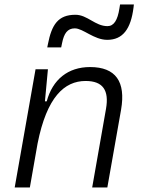

<svg xmlns="http://www.w3.org/2000/svg" viewBox="-20 -821 626 841"><path d="M44.4 0H110.8L144.5 -191.9C185.1 -396.5 262.2 -466.3 355 -466.3C431.2 -466.3 458.5 -425.3 444.3 -344.2L383.8 0H450.2L510.3 -340.3C531.7 -463.4 486.8 -527.3 374.5 -527.3C277.8 -527.3 210.4 -472.7 184.6 -377H176.8L189.9 -517.6H135.7ZM187 -613.3H248L252 -632.8C260.3 -674.3 275.4 -696.8 307.6 -696.8C343.8 -696.8 391.6 -646.5 449.7 -646.5C518.1 -646.5 553.2 -694.3 564.9 -788.1L566.4 -801.3H505.9L502.9 -783.2C495.1 -732.9 479 -706.5 450.7 -706.5C397 -706.5 362.8 -756.3 310.5 -756.3C233.9 -756.3 206.5 -712.4 189.9 -627.9Z"/></svg>

Font: Cascadia Mono PL Light
Style: Italic
Weight: 300
Italic angle: -10°
Monospace: yes
Designer: Aaron Bell
Foundry: Saja Typeworks
Version: Version 2404.023